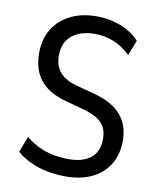

<svg xmlns="http://www.w3.org/2000/svg" viewBox="-82 -778 700 851"><g transform="rotate(10 268.0 -352.5)"><path d="M271 9Q229 9 188 1Q147 -7 111.5 -23.5Q76 -40 50 -63L77 -135Q105 -112 136 -97Q167 -82 201.5 -75.5Q236 -69 271 -69Q335 -69 370.5 -97.5Q406 -126 406 -184Q406 -214 395 -235.5Q384 -257 361 -271.5Q338 -286 303 -296L212 -321Q134 -343 97.5 -389.5Q61 -436 61 -509Q61 -572 89 -618Q117 -664 167.5 -689Q218 -714 285 -714Q324 -714 359.5 -705Q395 -696 425 -679.5Q455 -663 478 -638L451 -569Q417 -603 376 -619.5Q335 -636 290 -636Q248 -636 216 -622Q184 -608 166.5 -581Q149 -554 149 -514Q149 -469 172.5 -440.5Q196 -412 243 -398L333 -374Q415 -352 454.5 -306.5Q494 -261 494 -190Q494 -129 466.5 -84Q439 -39 389 -15Q339 9 271 9Z"/></g></svg>

Font: Nunito Sans 10pt Condensed Medium
Style: Regular
Weight: 500
Width: 3
Designer: Vernon Adams
Foundry: Vernon Adams
Version: Version 3.101;gftools[0.9.27]